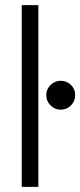

<svg xmlns="http://www.w3.org/2000/svg" viewBox="-20 -731 314 751"><path d="M65 0V-711H130V0ZM217 -302Q195 -302 178 -318.5Q161 -335 161 -359Q161 -375 169 -387.5Q177 -400 189.5 -407.5Q202 -415 217 -415Q233 -415 246 -407.5Q259 -400 266.5 -387.5Q274 -375 274 -359Q274 -335 257.5 -318.5Q241 -302 217 -302Z"/></svg>

Font: TikTok Sans 24pt Light
Style: Regular
Weight: 300
Version: Version 4.000